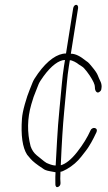

<svg xmlns="http://www.w3.org/2000/svg" viewBox="-20 -699 447 797"><path d="M296.2 -679C293.4 -679 290.8 -677.7 288.4 -675C286 -672.3 284.5 -669 283.8 -665L254 -477C218.6 -477 177.6 -449.3 137.8 -394C125.8 -377.3 118.4 -365 115.4 -357C112.5 -349 108.4 -338.7 103 -326C96.6 -310.7 89.9 -290.9 83.1 -266.5C76.3 -242.2 72.3 -222.3 71.2 -207C66.2 -136.9 73.3 -86.9 92.4 -57L106.7 -40C115.8 -29.3 132.9 -15.7 158.1 0.6C163.8 5.6 173.3 9.3 186.7 11.6C200.2 13.9 208.1 15.3 210.5 16C209.7 30 209.5 41 209.7 49L209.9 67C209.9 70.3 210.8 73.2 212.7 75.5C214.5 77.8 216.9 78.5 219.8 77.5C226.9 75.2 231.3 69.7 231.2 61L230.2 43C230.2 36.3 230.5 26.7 231 14C235.5 14 244.7 10.3 257.4 3C281.5 -10.9 301.6 -28.3 317.6 -49C324.3 -57.7 330.4 -65.5 335.9 -72.5C341.3 -79.5 345.6 -85.7 348.8 -91C352 -96.3 355.4 -102 359 -108C362.6 -114 365.9 -120.2 368.9 -126.5L380.8 -151C383.9 -159.8 381.7 -165.3 373.9 -167.5C370.4 -168.5 366.8 -168 363.2 -166C359.5 -164 357.1 -161.3 355.9 -158C342.9 -128.8 324.3 -98.6 300 -67.6C275.7 -36.6 252.3 -18.4 232.3 -13C236.1 -102.9 240.7 -176.2 246.1 -232.9C251.6 -289.7 255.4 -330.2 257.5 -354.5C259.6 -378.8 262.4 -402 265.9 -424L269.9 -449C274.9 -449 281.3 -447 289.2 -443C297 -439 302.7 -435.3 306.3 -432C311.1 -428.7 315.5 -425.8 319.5 -423.5C323.4 -421.2 326.8 -418.3 329.6 -415L340.1 -402.5C343.2 -398.8 347.2 -393.3 352 -386C366.9 -363.5 374.2 -347.4 373.9 -337.8C373.7 -328.2 375.9 -321.3 380.6 -317.2C385.2 -313.1 390.8 -314.5 397.3 -321.5C400.1 -324.5 401.6 -330.2 401.8 -338.5C402 -346.9 400.2 -354.7 396.5 -362C392.8 -369.4 389.3 -377.3 386 -386C382.7 -394.7 374.6 -406.7 361.7 -422L351.2 -434.5C347.5 -438.8 343 -442.7 337.5 -446C312.7 -466 293.6 -476 274.1 -476L304.1 -665C304.7 -669 304.2 -672.3 302.7 -675C301.1 -677.7 298.9 -679 296.2 -679ZM211.1 -12C202.5 -12 191.9 -14.7 179.4 -20C172.6 -21.2 158.6 -32.6 132.3 -54.4C120.7 -64 112.3 -76.5 107 -92C92.1 -149.4 93.1 -207.3 109.9 -265.6C116.7 -289.2 122.6 -306.7 127.8 -318L140.2 -349.5C143 -356.5 149.7 -367.3 160.4 -382C193.3 -427.3 225.4 -450 249.8 -450L245.6 -424C242 -400.7 239.1 -376.8 236.9 -352.5C234.8 -328.2 231.6 -293.5 227.1 -248.6C222.6 -203.6 219.2 -159.1 216.8 -115.1C214.4 -71 212.6 -36.7 211.1 -12Z"/></svg>

Font: Proton
Style: BdCndIt
Weight: 500
Version: Version 1.017